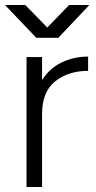

<svg xmlns="http://www.w3.org/2000/svg" viewBox="-28 -747 383 767"><path d="M324 -521V-464Q246 -464 193 -422.5Q140 -381 140 -291L104 -284Q104 -365 134.5 -418Q165 -471 215 -496Q265 -521 324 -521ZM78 -519H140V0H78ZM122 -597 248 -727H329L205 -596H122ZM-8 -727H73L200 -597V-596H117Z"/></svg>

Font: 寒蝉端黑体 Light
Style: Regular
Weight: 300
Designer: ChillDuanSans {Warren2060}; 
Source Han Sans {Ryoko NISHIZUKA 西塚涼子 (kana, bopomofo & ideographs); Paul D. Hunt (Latin, G
Foundry: ChillType&Adobe
Version: Version 1.300;Glyphs 3.3 (3306)